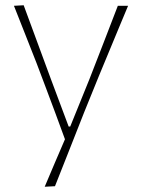

<svg xmlns="http://www.w3.org/2000/svg" viewBox="-20 -516 540 730"><path d="M150 194Q169 149 188.2 103.8Q207.5 58.5 227 13.5Q209 -36.5 190 -87.2Q171 -138 153 -186L119 -276Q98 -329.5 76 -385.2Q54 -441 33 -494L70 -496Q96.5 -424 122 -355Q147.5 -286 174 -214L241 -35H247L320 -215Q348 -286.5 374.5 -355.2Q401 -424 428 -494H467Q450 -453.5 434.5 -416.2Q419 -379 400.5 -334.2Q382 -289.5 356 -227L300 -89Q262 7 236.5 72Q211 137 189 192Z"/></svg>

Font: Commissioner Loud Thin
Style: Regular
Weight: 100
Designer: Kostas Bartsokas
Foundry: Kostas Bartsokas
Version: Version 1.000; ttfautohint (v1.8.3)